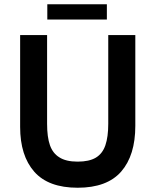

<svg xmlns="http://www.w3.org/2000/svg" viewBox="-20 -871 730 901"><path d="M344.5 10Q207 10 140.8 -65.2Q74.5 -140.5 74.5 -275.5V-706.5H201V-290Q201 -227 214.5 -189.2Q228 -151.5 258 -133Q289 -112.5 344.5 -112.5Q398.5 -112.5 429.8 -131.2Q461 -150 474.5 -189.2Q488 -228.5 488 -290V-706.5H615V-280.5Q615 -142 548.8 -66Q482.5 10 344.5 10ZM481.5 -779.5H202V-851H481.5Z"/></svg>

Font: Acari Sans
Style: Bold
Weight: 700
Designer: Alfredo Marco Pradil and Stefan Peev (font) & Cristiano Sobral (main changes)
Foundry: Alfredo Marco Pradil and Stefan Peev (font) & Cristiano Sobral (main changes)
Version: Version 1.063; ttfautohint (v1.8.3)